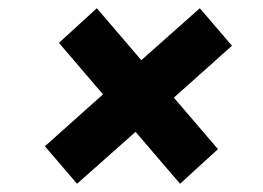

<svg xmlns="http://www.w3.org/2000/svg" viewBox="-20 -583 639 466"><path d="M543 -472 465 -563 323 -437 215 -563 123 -479 230 -354 89 -228 167 -137 309 -263 417 -137 509 -221 402 -346Z"/></svg>

Font: AWKNG-Font
Style: Bold Italic
Weight: 700
Italic angle: -11.3°
Designer: Awakening Church
Foundry: Awakening Church
Version: Version 1.700;PS 001.700;hotconv 1.0.88;makeotf.lib2.5.64775